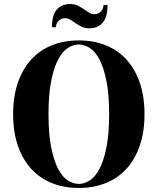

<svg xmlns="http://www.w3.org/2000/svg" viewBox="-20 -915 780 950"><path d="M45 0ZM520 -350Q520 -449 506.5 -515.5Q493 -582 471.5 -622Q450 -662 423 -678.5Q396 -695 370 -695Q344 -695 317 -678.5Q290 -662 268.5 -622Q247 -582 233.5 -515.5Q220 -449 220 -350Q220 -251 233.5 -184.5Q247 -118 268.5 -78Q290 -38 317 -21.5Q344 -5 370 -5Q396 -5 423 -21.5Q450 -38 471.5 -78Q493 -118 506.5 -184.5Q520 -251 520 -350ZM695 -350Q695 -262 671.5 -194Q648 -126 605.5 -79.5Q563 -33 503 -9Q443 15 370 15Q297 15 237 -9Q177 -33 134.5 -79.5Q92 -126 68.5 -194Q45 -262 45 -350Q45 -438 68.5 -506Q92 -574 134.5 -620.5Q177 -667 237 -691Q297 -715 370 -715Q443 -715 503 -691Q563 -667 605.5 -620.5Q648 -574 671.5 -506Q695 -438 695 -350ZM422 -775Q399 -775 383.5 -783Q368 -791 354.5 -800Q341 -809 329 -817Q317 -825 302 -825Q283 -825 270 -812Q257 -799 257 -780H237Q237 -840 261 -867.5Q285 -895 327 -895Q349 -895 365 -887Q381 -879 394.5 -870Q408 -861 420 -853Q432 -845 447 -845Q466 -845 479 -858Q492 -871 492 -890H512Q512 -830 488 -802.5Q464 -775 422 -775Z"/></svg>

Font: Yeseva One
Style: Regular
Weight: 400
Designer: Jovanny Lemonad
Foundry: Jovanny Lemonad
Version: Version 2.001; ttfautohint (v0.91) -l 8 -r 50 -G 200 -x 0 -w